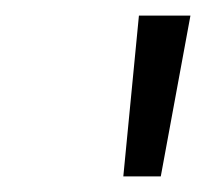

<svg xmlns="http://www.w3.org/2000/svg" viewBox="-20 -736 264 246"><path d="M158 -716 138 -510H186L224 -716Z"/></svg>

Font: Unageo
Style: Light-Italic
Weight: 300
Designer: Richard Sepsi
Foundry: Richard Sepsi
Version: Version 2.000